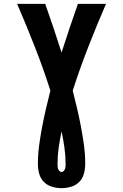

<svg xmlns="http://www.w3.org/2000/svg" viewBox="-20 -755 640 998"><path d="M300 223Q275 223 250 215.5Q225 208 207.5 190Q190 172 183.5 147Q177 122 177 97Q177 48 183.5 0Q190 -48 199 -95.5Q208 -143 219 -190Q230 -237 242 -284Q205 -399 161 -511.5Q117 -624 69 -735H215Q237 -672 258.5 -608.5Q280 -545 300 -482Q320 -545 341.5 -608.5Q363 -672 385 -735H531Q483 -624 439 -511.5Q395 -399 358 -284Q370 -237 381 -190Q392 -143 401 -95.5Q410 -48 416.5 0Q423 48 423 97Q423 122 416.5 147Q410 172 392.5 190Q375 208 350 215.5Q325 223 300 223ZM300 139Q306 139 311 134Q316 129 318 123Q320 117 320.5 110.5Q321 104 321 98Q321 55 315 12.5Q309 -30 300 -72Q291 -30 285 12.5Q279 55 279 98Q279 104 279.5 110.5Q280 117 282 123Q284 129 289 134Q294 139 300 139Z"/></svg>

Font: Iosevka Heavy Extended
Style: Regular
Weight: 900
Width: 7
Monospace: yes
Designer: Belleve Invis
Foundry: Belleve Invis
Version: Version 32.5.0; ttfautohint (v1.8.4)